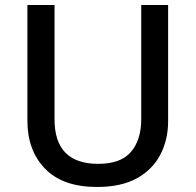

<svg xmlns="http://www.w3.org/2000/svg" viewBox="-20 -827 778 764"><path d="M649 -345Q649 -271 618 -211.5Q587 -152 524.5 -117.5Q462 -83 366 -83Q230 -83 159.5 -155.5Q89 -228 89 -347V-807H197V-352Q197 -175 371 -175Q461 -175 501.5 -223Q542 -271 542 -353V-807H649Z"/></svg>

Font: Noto Sans Kannada UI Medium
Style: Regular
Weight: 500
Designer: Jelle Bosma - Monotype Design Team
Foundry: Monotype Imaging Inc.
Version: Version 2.005; ttfautohint (v1.8.4.7-5d5b)